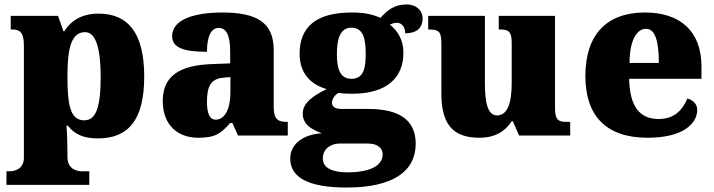

<svg xmlns="http://www.w3.org/2000/svg" viewBox="-20 -607 3199 860"><path d="M9 221H380V160H344C327 160 282 152 282 96V66C282 26 280 -10 278 -44H284C313 -7 352 13 418 13C556 13 626 -71 626 -264C626 -459 554 -546 421 -546C344 -546 296 -512 268 -467H264L240 -536H28V-475H33C66 -475 87 -466 87 -403V100C87 153 41 160 24 160H9ZM358 -68C298 -68 282 -127 282 -264C282 -387 298 -463 361 -463C410 -463 431 -388 431 -261C431 -128 410 -68 358 -68Z M867 10C938 10 966 -4 1011 -56H1021L1046 0H1269V-61H1265C1220 -61 1206 -77 1206 -131V-383C1206 -507 1129 -551 976 -551C853 -551 751 -521 751 -445C751 -394 801 -375 907 -375C907 -446 927 -482 959 -482C994 -482 1011 -449 1011 -375V-323L930 -320C782 -315 709 -265 709 -155C709 -43 780 10 867 10ZM946 -71C919 -71 907 -99 907 -152C907 -220 925 -255 981 -259L1012 -262V-191C1012 -118 986 -71 946 -71Z M1533 233C1742 233 1842 159 1842 37C1842 -66 1773 -119 1630 -119H1510C1487 -119 1467 -126 1467 -146C1467 -166 1484 -187 1498 -191C1509 -188 1542 -187 1556 -187C1716 -187 1787 -261 1787 -371C1787 -430 1760 -470 1726 -497C1734 -500 1744 -505 1759 -505C1772 -505 1795 -494 1795 -458C1854 -458 1873 -489 1873 -524C1873 -558 1847 -587 1801 -587C1747 -587 1717 -563 1684 -527C1646 -544 1609 -551 1556 -551C1394 -551 1322 -485 1322 -366C1322 -275 1376 -227 1443 -208C1379 -176 1336 -145 1336 -98C1336 -48 1380 -25 1422 -10C1335 -5 1280 40 1280 103C1280 189 1363 233 1533 233ZM1554 -254C1500 -254 1489 -305 1489 -364C1489 -425 1500 -483 1554 -483C1610 -483 1618 -427 1618 -365C1618 -304 1610 -254 1554 -254ZM1536 165C1477 165 1426 149 1426 104C1426 52 1471 36 1500 36H1629C1674 36 1694 59 1694 84C1694 137 1634 165 1536 165Z M2127 10C2198 10 2243 -19 2272 -64H2277L2305 0H2534V-61H2522C2487 -61 2466 -64 2466 -121V-536H2214V-475H2218C2252 -475 2272 -471 2272 -417V-235C2272 -145 2253 -90 2206 -90C2164 -90 2152 -149 2152 -234V-536H1898V-475H1902C1953 -475 1957 -459 1957 -402V-189C1957 -56 2004 10 2127 10Z M2881 10C3042 10 3103 -55 3103 -115C3103 -141 3084 -159 3059 -166C3037 -113 2999 -74 2931 -74C2845 -74 2801 -129 2798 -254H3122V-309C3122 -468 3026 -551 2869 -551C2699 -551 2602 -454 2602 -266C2602 -91 2692 10 2881 10ZM2931 -325H2800C2800 -425 2831 -478 2874 -478C2914 -478 2931 -424 2931 -325Z"/></svg>

Font: Noto Serif Gurmukhi Black
Style: Regular
Weight: 900
Designer: Vaibhav Singh and the Monotype Design Team
Foundry: Monotype Imaging Inc.
Version: Version 2.004